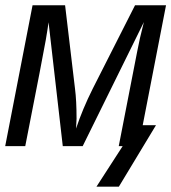

<svg xmlns="http://www.w3.org/2000/svg" viewBox="-21 -548 643 720"><path d="M340.8 151.9 439 0H424.3L493.2 -353.5Q502 -401.4 518.6 -465.3L289.1 0H214.4L161.1 -464.4Q158.7 -445.3 150.6 -397.7Q142.6 -350.1 73.7 0H-1.5L101.1 -528.3H223.1L260.3 -215.3Q266.1 -170.4 266.1 -103L264.2 -65.9Q288.6 -139.2 326.7 -215.3L485.4 -528.3H601.6L514.2 -78.6H564L424.8 151.9Z"/></svg>

Font: Cousine
Style: Italic
Weight: 400
Italic angle: -12°
Monospace: yes
Designer: Steve Matteson
Foundry: Monotype Imaging Inc.
Version: Version 1.21